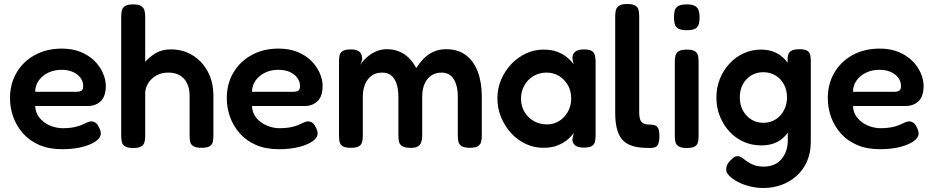

<svg xmlns="http://www.w3.org/2000/svg" viewBox="-20 -730 4668 960"><path d="M290 16Q225 16 176.5 -5Q128 -26 95.5 -62.5Q63 -99 46.5 -144.5Q30 -190 30 -239Q30 -311 63 -367Q96 -423 154.5 -455Q213 -487 289 -487Q343 -487 384 -470Q425 -453 452.5 -425.5Q480 -398 494.5 -365Q509 -332 509 -301Q509 -248 483.5 -224Q458 -200 420 -200H156Q157 -166 177.5 -141Q198 -116 229.5 -102.5Q261 -89 294 -89Q319 -89 338.5 -92Q358 -95 372 -99.5Q386 -104 396.5 -109Q407 -114 416 -118Q425 -122 433 -123Q444 -124 455 -118Q466 -112 473 -97Q479 -87 481.5 -78.5Q484 -70 484 -62Q484 -42 460 -24.5Q436 -7 392.5 4.5Q349 16 290 16ZM156 -271H361Q378 -271 387 -276.5Q396 -282 396 -300Q396 -323 382 -341.5Q368 -360 344 -370.5Q320 -381 288 -381Q251 -381 221 -366.5Q191 -352 173.5 -327Q156 -302 156 -271Z M645 10Q617 10 604.5 1.5Q592 -7 589 -21Q586 -35 586 -51V-648Q586 -665 589.5 -678.5Q593 -692 605.5 -700Q618 -708 646 -708Q674 -708 686.5 -699.5Q699 -691 702.5 -677.5Q706 -664 706 -647V-421Q726 -444 757.5 -463.5Q789 -483 834 -483Q895 -483 943 -453.5Q991 -424 1019 -372Q1047 -320 1047 -250V-50Q1047 -34 1044 -20.5Q1041 -7 1028.5 1Q1016 9 988 9Q960 9 947 1Q934 -7 931 -20.5Q928 -34 928 -52V-251Q928 -286 916 -312Q904 -338 880.5 -352.5Q857 -367 822 -367Q775 -367 743 -339.5Q711 -312 706 -269V-50Q706 -34 702.5 -20Q699 -6 686.5 2Q674 10 645 10Z M1374 16Q1309 16 1260.5 -5Q1212 -26 1179.5 -62.5Q1147 -99 1130.5 -144.5Q1114 -190 1114 -239Q1114 -311 1147 -367Q1180 -423 1238.5 -455Q1297 -487 1373 -487Q1427 -487 1468 -470Q1509 -453 1536.5 -425.5Q1564 -398 1578.5 -365Q1593 -332 1593 -301Q1593 -248 1567.5 -224Q1542 -200 1504 -200H1240Q1241 -166 1261.5 -141Q1282 -116 1313.5 -102.5Q1345 -89 1378 -89Q1403 -89 1422.5 -92Q1442 -95 1456 -99.5Q1470 -104 1480.5 -109Q1491 -114 1500 -118Q1509 -122 1517 -123Q1528 -124 1539 -118Q1550 -112 1557 -97Q1563 -87 1565.5 -78.5Q1568 -70 1568 -62Q1568 -42 1544 -24.5Q1520 -7 1476.5 4.5Q1433 16 1374 16ZM1240 -271H1445Q1462 -271 1471 -276.5Q1480 -282 1480 -300Q1480 -323 1466 -341.5Q1452 -360 1428 -370.5Q1404 -381 1372 -381Q1335 -381 1305 -366.5Q1275 -352 1257.5 -327Q1240 -302 1240 -271Z M1733 9Q1706 9 1693.5 1Q1681 -7 1678 -21Q1675 -35 1675 -51V-425Q1675 -441 1678 -454Q1681 -467 1694 -475Q1707 -483 1735 -483Q1764 -483 1777.5 -471Q1791 -459 1791 -433L1782 -405Q1787 -416 1799 -429Q1811 -442 1828.5 -455Q1846 -468 1868 -476Q1890 -484 1914 -484Q1947 -484 1974.5 -473Q2002 -462 2023.5 -441Q2045 -420 2061 -390Q2078 -416 2099 -437.5Q2120 -459 2148 -471.5Q2176 -484 2211 -484Q2269 -484 2308.5 -455Q2348 -426 2368.5 -372.5Q2389 -319 2389 -245V-51Q2389 -34 2385.5 -20.5Q2382 -7 2369.5 1Q2357 9 2329 9Q2301 9 2288 0.5Q2275 -8 2272 -21.5Q2269 -35 2269 -52V-246Q2269 -283 2260 -310Q2251 -337 2233.5 -352Q2216 -367 2188 -367Q2158 -367 2136.5 -352.5Q2115 -338 2103 -311Q2091 -284 2091 -245V-50Q2091 -33 2086 -18.5Q2081 -4 2066.5 3.5Q2052 11 2025 9Q2000 8 1988.5 -1Q1977 -10 1974.5 -23.5Q1972 -37 1972 -52V-246Q1972 -283 1963 -310.5Q1954 -338 1936.5 -352.5Q1919 -367 1890 -367Q1859 -367 1837.5 -351Q1816 -335 1805 -308Q1794 -281 1794 -246V-50Q1794 -34 1790.5 -20Q1787 -6 1774.5 1.5Q1762 9 1733 9Z M2899 8Q2870 8 2856 -3Q2842 -14 2842 -33L2849 -66Q2841 -53 2822 -35.5Q2803 -18 2772 -4.5Q2741 9 2697 9Q2650 9 2608.5 -10.5Q2567 -30 2535.5 -64.5Q2504 -99 2485.5 -143.5Q2467 -188 2467 -239Q2467 -288 2485.5 -331.5Q2504 -375 2536 -409Q2568 -443 2609.5 -462.5Q2651 -482 2697 -482Q2738 -482 2766.5 -471Q2795 -460 2815 -443.5Q2835 -427 2848 -409L2842 -438Q2842 -460 2856 -471.5Q2870 -483 2900 -483Q2928 -483 2940 -474.5Q2952 -466 2955 -451.5Q2958 -437 2958 -419V-53Q2958 -36 2955 -22Q2952 -8 2939.5 0Q2927 8 2899 8ZM2715 -108Q2749 -108 2776 -125Q2803 -142 2819.5 -171.5Q2836 -201 2836 -237Q2836 -276 2819 -305Q2802 -334 2774.5 -350.5Q2747 -367 2713 -367Q2676 -367 2647 -349.5Q2618 -332 2601.5 -302.5Q2585 -273 2585 -236Q2585 -200 2602 -171Q2619 -142 2648.5 -125Q2678 -108 2715 -108Z M3230 10Q3193 10 3164.5 5Q3136 0 3115.5 -12Q3095 -24 3082 -44.5Q3069 -65 3062.5 -95Q3056 -125 3056 -167V-649Q3056 -666 3059.5 -679.5Q3063 -693 3075.5 -701.5Q3088 -710 3116 -710Q3144 -710 3156.5 -702Q3169 -694 3172.5 -680.5Q3176 -667 3176 -650V-172Q3176 -153 3178.5 -140.5Q3181 -128 3187.5 -120.5Q3194 -113 3204.5 -110Q3215 -107 3230 -107Q3243 -107 3253.5 -104Q3264 -101 3270.5 -89Q3277 -77 3277 -50Q3277 -22 3270.5 -9Q3264 4 3253 7Q3242 10 3230 10Z M3413 10Q3386 10 3373 1.5Q3360 -7 3357 -20.5Q3354 -34 3354 -51V-423Q3354 -439 3357.5 -452.5Q3361 -466 3373.5 -474Q3386 -482 3414 -482Q3442 -482 3454.5 -474Q3467 -466 3470 -452Q3473 -438 3473 -421V-50Q3473 -33 3470 -19.5Q3467 -6 3454.5 2Q3442 10 3413 10ZM3413 -579Q3384 -579 3370.5 -587.5Q3357 -596 3353.5 -611Q3350 -626 3350 -644Q3350 -663 3353.5 -677Q3357 -691 3371 -699.5Q3385 -708 3414 -708Q3444 -708 3457 -699Q3470 -690 3474 -675.5Q3478 -661 3478 -642Q3478 -625 3474 -610Q3470 -595 3457 -587Q3444 -579 3413 -579Z M3797 210Q3761 210 3728 201.5Q3695 193 3668.5 179Q3642 165 3626.5 149Q3611 133 3611 119Q3611 105 3615.5 95Q3620 85 3629 75Q3641 63 3648.5 57Q3656 51 3669 51Q3680 51 3690.5 59Q3701 67 3715 77Q3729 87 3749 95Q3769 103 3800 103Q3826 103 3848 94Q3870 85 3885.5 67.5Q3901 50 3910 26Q3919 2 3919 -28L3918 -442Q3920 -465 3934 -474.5Q3948 -484 3977 -484Q4004 -484 4016 -476.5Q4028 -469 4031 -455.5Q4034 -442 4034 -426V-21Q4034 34 4015 77Q3996 120 3963 149.5Q3930 179 3887.5 194.5Q3845 210 3797 210ZM3786 -3Q3739 -3 3698.5 -21Q3658 -39 3627.5 -72Q3597 -105 3579.5 -148.5Q3562 -192 3562 -243Q3562 -293 3579.5 -336Q3597 -379 3627.5 -412Q3658 -445 3698.5 -463.5Q3739 -482 3785 -482Q3830 -482 3863.5 -464.5Q3897 -447 3919 -415Q3941 -383 3952.5 -339Q3964 -295 3964 -242Q3964 -169 3944 -115Q3924 -61 3885 -32Q3846 -3 3786 -3ZM3797 -116Q3831 -116 3857.5 -132.5Q3884 -149 3899.5 -178Q3915 -207 3915 -243Q3915 -280 3899.5 -308.5Q3884 -337 3857 -353Q3830 -369 3796 -369Q3762 -369 3735.5 -352.5Q3709 -336 3694 -308Q3679 -280 3679 -243Q3679 -206 3694.5 -177.5Q3710 -149 3736.5 -132.5Q3763 -116 3797 -116Z M4379 16Q4314 16 4265.5 -5Q4217 -26 4184.5 -62.5Q4152 -99 4135.5 -144.5Q4119 -190 4119 -239Q4119 -311 4152 -367Q4185 -423 4243.5 -455Q4302 -487 4378 -487Q4432 -487 4473 -470Q4514 -453 4541.5 -425.5Q4569 -398 4583.5 -365Q4598 -332 4598 -301Q4598 -248 4572.5 -224Q4547 -200 4509 -200H4245Q4246 -166 4266.5 -141Q4287 -116 4318.5 -102.5Q4350 -89 4383 -89Q4408 -89 4427.5 -92Q4447 -95 4461 -99.5Q4475 -104 4485.5 -109Q4496 -114 4505 -118Q4514 -122 4522 -123Q4533 -124 4544 -118Q4555 -112 4562 -97Q4568 -87 4570.5 -78.5Q4573 -70 4573 -62Q4573 -42 4549 -24.5Q4525 -7 4481.5 4.5Q4438 16 4379 16ZM4245 -271H4450Q4467 -271 4476 -276.5Q4485 -282 4485 -300Q4485 -323 4471 -341.5Q4457 -360 4433 -370.5Q4409 -381 4377 -381Q4340 -381 4310 -366.5Q4280 -352 4262.5 -327Q4245 -302 4245 -271Z"/></svg>

Font: Fredoka Light Medium
Style: Regular
Weight: 500
Version: Version 2.001